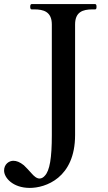

<svg xmlns="http://www.w3.org/2000/svg" viewBox="-40 -753 531 941"><path d="M106 168C182 168 328 120 328 -91V-633C328 -694 365 -707 413 -707H426C432 -707 433 -712 433 -720C433 -727 432 -733 426 -733H115C110 -733 108 -727 108 -720C108 -712 110 -707 115 -707H128C173 -707 214 -696 214 -633V-90C214 20 204 84 179 109C173 116 164 122 154 122C140 122 127 111 114 96C105 86 87 66 77 57C57 41 41 35 25 35C5 35 -20 51 -20 83C-20 118 23 168 106 168Z"/></svg>

Font: Shippori Mincho OTF SemiBold
Style: Regular
Weight: 600
Designer: FONTDASU
Foundry: FONTDASU / Google Inc. / but / Adobe
Version: Version 3.300;hotconv 1.0.109;makeotfexe 2.5.65596